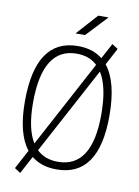

<svg xmlns="http://www.w3.org/2000/svg" viewBox="-102 -961 790 1093"><g transform="rotate(10 293.0 -414.5)"><path d="M93.3 65.4 59.1 43.5 118.2 -66.9Q48.8 -154.3 48.8 -341.8Q48.8 -703.1 293 -703.1Q378.9 -703.1 434.6 -658.2L482.9 -748L517.1 -726.1L464.8 -627.9Q537.1 -538.1 537.1 -341.8Q537.1 9.8 293 9.8Q204.1 9.8 147.9 -36.6ZM293 -34.2Q490.2 -34.2 490.2 -341.8Q490.2 -502.4 439.9 -581.5L170.9 -79.6Q217.3 -34.2 293 -34.2ZM143.6 -113.8 412.1 -615.7Q366.2 -659.2 293 -659.2Q95.7 -659.2 95.7 -341.8Q95.7 -190.9 143.6 -113.8ZM265.6 -771.5 375.5 -893.6H435.1L320.3 -771.5Z"/></g></svg>

Font: Cascadia Code NF ExtraLight
Style: Regular
Weight: 200
Monospace: yes
Designer: Aaron Bell
Foundry: Saja Typeworks
Version: Version 2404.023; ttfautohint (v1.8.4)